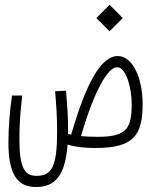

<svg xmlns="http://www.w3.org/2000/svg" viewBox="-20 -604 626 788"><path d="M371.1 3.4C527.8 3.4 565.4 -47.4 565.4 -177.7C565.4 -278.3 526.9 -374 463.4 -374C395 -374 334.5 -265.6 272 -51.3C267.6 -52.2 263.2 -53.2 259.3 -54.2C259.3 -60.1 259.3 -65.9 259.3 -71.8C259.3 -129.9 256.3 -166.5 251 -231.9L206.1 -229.5C211.4 -166 214.4 -124 214.4 -64.9C214.4 78.6 193.4 117.7 129.9 117.7C82.5 117.7 59.6 87.9 59.6 -33.7C59.6 -93.3 63.5 -145.5 71.3 -211.9H29.3C20 -147.9 14.6 -80.6 14.6 -19C14.6 105 47.4 163.6 127.9 163.6C205.6 163.6 248 117.2 257.3 -10.7C289.6 -0.5 327.1 3.4 371.1 3.4ZM312.5 -45.4C366.7 -231.9 422.4 -328.1 460.4 -328.1C499 -328.1 520.5 -239.3 520.5 -177.7C520.5 -79.6 502.4 -42.5 382.3 -42.5C355 -42.5 332 -43.5 312.5 -45.4ZM429.7 -475.6 483.9 -529.8 429.7 -584.5 375.5 -529.8Z"/></svg>

Font: Cascadia Code PL ExtraLight
Style: Regular
Weight: 200
Monospace: yes
Designer: Aaron Bell
Foundry: Saja Typeworks
Version: Version 2404.023